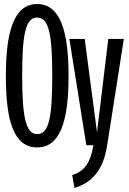

<svg xmlns="http://www.w3.org/2000/svg" viewBox="-20 -720 640 952"><path d="M164 11C278 11 320 -118 320 -344C320 -568 278 -700 164 -700C49 -700 9 -563 9 -343C9 -119 49 11 164 11ZM164 -55C108 -55 90 -141 90 -343C90 -544 105 -633 164 -633C224 -633 239 -545 239 -344C239 -142 224 -55 164 -55ZM349 212C436 186 492 123 511 3L594 -527H517L461 -64L400 -527H324L408 0H443C429 90 395 131 338 148Z"/></svg>

Font: FiraMono Nerd Font
Style: Regular
Weight: 400
Designer: Carrois Corporate & Edenspiekermann AG
Foundry: Carrois Corporate GbR & Edenspiekermann AG
Version: Version 003.206;Nerd Fonts 3.3.0